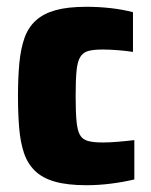

<svg xmlns="http://www.w3.org/2000/svg" viewBox="-20 -538 446 566"><path d="M235 8Q179 8 142 -2.5Q105 -13 83 -34.5Q61 -56 50.5 -87.5Q40 -119 36.5 -161Q33 -203 33 -255Q33 -309 37 -351.5Q41 -394 52 -425.5Q63 -457 85.5 -477.5Q108 -498 144 -508Q180 -518 235 -518Q271 -518 306.5 -514Q342 -510 372 -502V-385Q353 -388 328.5 -390Q304 -392 282 -392Q255 -392 239.5 -387.5Q224 -383 216 -369Q208 -355 205.5 -328Q203 -301 203 -255Q203 -209 205.5 -181.5Q208 -154 215.5 -140.5Q223 -127 239 -122.5Q255 -118 283 -118Q302 -118 326.5 -120Q351 -122 376 -125V-9Q342 -1 306 3.5Q270 8 235 8Z"/></svg>

Font: Saira SemiCondensed ExtraBold
Style: Regular
Weight: 800
Width: 4
Designer: Hector Gatti with collaboration of the Omnibus-Type team
Foundry: Omnibus-Type
Version: Version 1.101